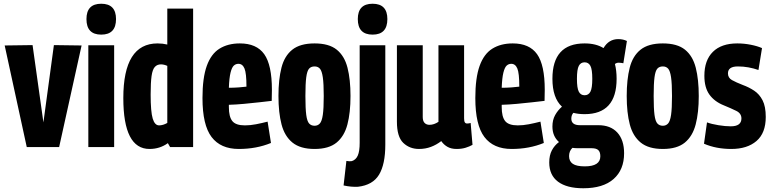

<svg xmlns="http://www.w3.org/2000/svg" viewBox="-20 -786 4122 1026"><path d="M123 0 5 -543 154 -545 212 -132 268 -545 416 -543 296 0Z M521 -601Q442 -601 442 -684Q442 -766 521 -766Q600 -766 600 -684Q600 -601 521 -601ZM452 0V-544H590V0Z M889 0 877 -21Q834 10 779 10Q639 10 639 -262Q639 -554 822 -554Q849 -554 874 -548V-740H1012V0ZM874 -129V-434Q856 -442 840 -442Q820 -442 807.5 -428.5Q795 -415 790 -380Q785 -345 785 -281Q785 -189 796 -152.5Q807 -116 830 -116Q851 -116 874 -129Z M1256 10Q1159 10 1110.5 -54Q1062 -118 1062 -262Q1062 -370 1085 -434Q1108 -498 1153 -526Q1198 -554 1262 -554Q1351 -554 1392 -496.5Q1433 -439 1433 -306Q1433 -297 1432.5 -278Q1432 -259 1432 -247Q1406 -244 1366.5 -239.5Q1327 -235 1283.5 -231Q1240 -227 1203 -226Q1203 -222 1203 -214Q1203 -162 1221.5 -139Q1240 -116 1289 -116Q1317 -116 1348 -122Q1379 -128 1410 -136L1428 -22Q1350 10 1256 10ZM1203 -317Q1229 -317 1256.5 -319Q1284 -321 1297 -323Q1297 -395 1286.5 -420Q1276 -445 1254 -445Q1240 -445 1229.5 -435.5Q1219 -426 1212 -398Q1205 -370 1203 -317Z M1468 -273Q1468 -361 1484 -424Q1500 -487 1542 -520.5Q1584 -554 1661 -554Q1738 -554 1779.5 -520.5Q1821 -487 1837 -424Q1853 -361 1853 -273Q1853 -184 1836.5 -121Q1820 -58 1778.5 -24Q1737 10 1661 10Q1585 10 1543 -24Q1501 -58 1484.5 -121Q1468 -184 1468 -273ZM1612 -273Q1612 -206 1616.5 -172Q1621 -138 1632 -126Q1643 -114 1661 -114Q1678 -114 1689 -126Q1700 -138 1705 -172Q1710 -206 1710 -273Q1710 -339 1705 -373Q1700 -407 1689.5 -419Q1679 -431 1661 -431Q1642 -431 1631.5 -419Q1621 -407 1616.5 -373Q1612 -339 1612 -273Z M1971 -601Q1892 -601 1892 -684Q1892 -766 1971 -766Q2050 -766 2050 -684Q2050 -601 1971 -601ZM2039 -544V-13Q2039 92 2005.5 147.5Q1972 203 1893 212Q1857 214 1816 205L1831 74Q1848 77 1860 75Q1882 68 1892 45Q1902 22 1902 -23V-544Z M2219 10Q2169 10 2135 -22.5Q2101 -55 2101 -136V-544H2239V-161Q2239 -139 2249 -129Q2259 -119 2275 -119Q2299 -119 2323 -135V-544H2460V-154Q2460 -138 2464 -132Q2468 -126 2476 -126Q2486 -126 2495 -129L2505 -12Q2489 -3 2468 3.5Q2447 10 2420 10Q2391 10 2371 -1.5Q2351 -13 2338 -32Q2312 -12 2282.5 -1Q2253 10 2219 10Z M2714 10Q2617 10 2568.5 -54Q2520 -118 2520 -262Q2520 -370 2543 -434Q2566 -498 2611 -526Q2656 -554 2720 -554Q2809 -554 2850 -496.5Q2891 -439 2891 -306Q2891 -297 2890.5 -278Q2890 -259 2890 -247Q2864 -244 2824.5 -239.5Q2785 -235 2741.5 -231Q2698 -227 2661 -226Q2661 -222 2661 -214Q2661 -162 2679.5 -139Q2698 -116 2747 -116Q2775 -116 2806 -122Q2837 -128 2868 -136L2886 -22Q2808 10 2714 10ZM2661 -317Q2687 -317 2714.5 -319Q2742 -321 2755 -323Q2755 -395 2744.5 -420Q2734 -445 2712 -445Q2698 -445 2687.5 -435.5Q2677 -426 2670 -398Q2663 -370 2661 -317Z M3104 -176Q3071 -176 3044 -183Q3033 -171 3033 -152Q3033 -117 3079 -117H3177Q3243 -117 3279 -77.5Q3315 -38 3315 33Q3315 121 3259 170.5Q3203 220 3097 220Q3009 220 2962 185Q2915 150 2915 82Q2915 44 2929 17.5Q2943 -9 2967 -27Q2932 -58 2932 -110Q2932 -145 2946.5 -171Q2961 -197 2983 -216Q2932 -263 2932 -365Q2932 -554 3104 -554Q3165 -554 3205 -529Q3233 -577 3284 -577Q3310 -577 3330 -567L3311 -448Q3305 -449 3299.5 -450Q3294 -451 3286 -451Q3275 -451 3266 -444Q3275 -409 3275 -365Q3275 -176 3104 -176ZM3104 -277Q3125 -277 3135 -296Q3145 -315 3145 -365Q3145 -415 3135 -434Q3125 -453 3104 -453Q3083 -453 3073 -434Q3063 -415 3063 -365Q3063 -315 3073 -296Q3083 -277 3104 -277ZM3021 48Q3021 76 3041 89.5Q3061 103 3105 103Q3188 103 3188 49Q3188 27 3177.5 16.5Q3167 6 3141 6H3067Q3052 6 3039 4Q3021 21 3021 48Z M3329 -273Q3329 -361 3345 -424Q3361 -487 3403 -520.5Q3445 -554 3522 -554Q3599 -554 3640.5 -520.5Q3682 -487 3698 -424Q3714 -361 3714 -273Q3714 -184 3697.5 -121Q3681 -58 3639.5 -24Q3598 10 3522 10Q3446 10 3404 -24Q3362 -58 3345.5 -121Q3329 -184 3329 -273ZM3473 -273Q3473 -206 3477.5 -172Q3482 -138 3493 -126Q3504 -114 3522 -114Q3539 -114 3550 -126Q3561 -138 3566 -172Q3571 -206 3571 -273Q3571 -339 3566 -373Q3561 -407 3550.5 -419Q3540 -431 3522 -431Q3503 -431 3492.5 -419Q3482 -407 3477.5 -373Q3473 -339 3473 -273Z M3742 -18 3758 -132Q3782 -123 3819 -117Q3856 -111 3885 -111Q3942 -111 3942 -153Q3942 -180 3914.5 -193.5Q3887 -207 3848 -223Q3798 -243 3771 -280.5Q3744 -318 3744 -381Q3744 -464 3789.5 -509Q3835 -554 3920 -554Q3956 -554 3991.5 -547Q4027 -540 4052 -529L4033 -412Q4007 -421 3979.5 -426Q3952 -431 3923 -431Q3870 -431 3870 -394Q3870 -370 3891.5 -358Q3913 -346 3949 -332Q3982 -320 4010 -301.5Q4038 -283 4055 -250Q4072 -217 4072 -161Q4072 -75 4022.5 -32.5Q3973 10 3888 10Q3807 10 3742 -18Z"/></svg>

Font: Georama Condensed
Style: Bold
Weight: 700
Width: 3
Designer: Jean-Baptiste Levee
Foundry: Production Type
Version: Version 1.000